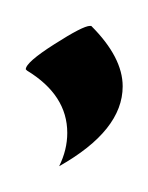

<svg xmlns="http://www.w3.org/2000/svg" viewBox="-20 -67 115 149"><path d="M1 -12.2 0 -13.2Q0 -18.6 22.2 -32.7Q44.4 -46.9 49.8 -46.9H50.8Q75.2 -22.5 75.2 0Q75.2 34.2 25.9 62Q32.2 49.3 32.2 36.1Q32.2 6.8 1 -12.2Z"/></svg>

Font: Anticva
Style: Regular
Weight: 400
Version: Version 1.000